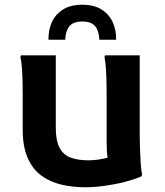

<svg xmlns="http://www.w3.org/2000/svg" viewBox="-20 -780 696 812"><path d="M341 12Q288 12 240.5 1Q193 -10 156 -36.5Q119 -63 97.5 -111Q76 -159 76 -232V-377Q76 -397 75.5 -428Q75 -459 73 -489.5Q71 -520 66 -538L69 -546H216V-238Q216 -184 232.5 -154Q249 -124 280 -113Q311 -102 353 -102Q374 -102 395 -105Q416 -108 435 -113Q433 -126 432 -142.5Q431 -159 431 -178V-377Q431 -397 430.5 -428Q430 -459 428 -489.5Q426 -520 422 -538L424 -546H571V-204Q571 -184 572 -152.5Q573 -121 575 -90.5Q577 -60 581 -42L578 -34Q548 -21 507 -10.5Q466 0 422 6Q378 12 341 12ZM328 -760Q378 -760 410 -739.5Q442 -719 457 -685.5Q472 -652 471 -612H400Q399 -648 383 -668.5Q367 -689 328 -689Q289 -689 273 -668.5Q257 -648 256 -612H185Q184 -652 199 -685.5Q214 -719 246 -739.5Q278 -760 328 -760Z"/></svg>

Font: Kufam SemiBold
Style: Regular
Weight: 600
Designer: Wael Morcos, Artur Schmal
Foundry: Original Type
Version: Version 1.300; ttfautohint (v1.8.3)